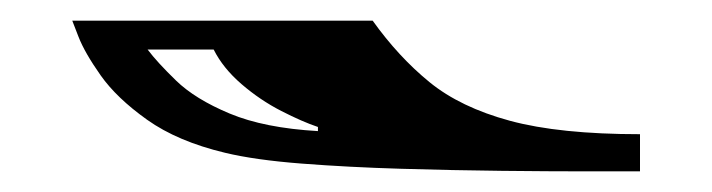

<svg xmlns="http://www.w3.org/2000/svg" viewBox="-20 -790 690 186"><path d="M546 -624Q513 -624 466 -624.5Q419 -625 368.5 -626.5Q318 -628 272.5 -631.5Q227 -635 198 -642Q152 -653 122.5 -674Q93 -695 77.5 -717Q62 -739 56 -754.5Q50 -770 50 -770H341Q366 -735 396 -710.5Q426 -686 474 -673Q522 -660 600 -660V-624ZM288 -663V-667Q273 -672 252.5 -682.5Q232 -693 214 -708.5Q196 -724 187 -742H123Q132 -730 150.5 -712Q169 -694 202.5 -680Q236 -666 288 -663Z"/></svg>

Font: Diplomata SC
Style: Regular
Weight: 400
Designer: Eduardo Rodriguez Tunni
Foundry: Eduardo Rodriguez Tunni
Version: Version 1.002; ttfautohint (v1.8.4.7-5d5b);gftools[0.9.23]